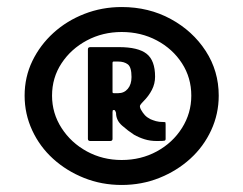

<svg xmlns="http://www.w3.org/2000/svg" viewBox="-20 -720 692 546"><path d="M326 -194Q269 -194 219 -214Q169 -234 131 -268.5Q93 -303 71.5 -349.5Q50 -396 50 -448Q50 -501 72 -546.5Q94 -592 132 -626.5Q170 -661 220 -680.5Q270 -700 326 -700Q403 -700 465.5 -666Q528 -632 565 -575Q602 -518 602 -448Q602 -396 580.5 -349.5Q559 -303 521 -268.5Q483 -234 433 -214Q383 -194 326 -194ZM326 -265Q381 -265 426 -289.5Q471 -314 497.5 -356Q524 -398 524 -448Q524 -499 497.5 -540Q471 -581 426 -605Q381 -629 326 -629Q272 -629 227 -605Q182 -581 155 -540Q128 -499 128 -448Q128 -398 155 -356Q182 -314 227 -289.5Q272 -265 326 -265ZM237 -319Q230 -319 230 -325V-580Q230 -586 237 -586H318Q373 -586 397 -567Q421 -548 421 -502Q421 -482 412 -464.5Q403 -447 388 -432Q382 -426 379 -421.5Q376 -417 381 -408Q386 -399 392 -392.5Q398 -386 408 -381Q415 -378 423.5 -375.5Q432 -373 445 -373Q450 -373 450.5 -372Q451 -371 451 -366V-325Q451 -321 448 -320Q445 -319 426 -319Q407 -319 391 -324Q375 -329 361 -337Q344 -348 327 -363Q310 -378 310 -399Q310 -399 308.5 -403Q307 -407 305 -407H302Q300 -407 300 -401V-325Q300 -319 293 -319ZM300 -458Q300 -455 304 -455H316Q333 -455 343.5 -467.5Q354 -480 354 -501Q354 -529 343.5 -537Q333 -545 316 -545H303Q300 -545 300 -541Z"/></svg>

Font: Glory Thin ExtraBold
Style: Regular
Weight: 800
Version: Version 1.011